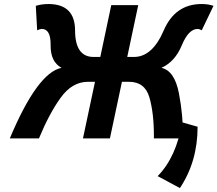

<svg xmlns="http://www.w3.org/2000/svg" viewBox="-20 -702 1103 974"><path d="M908.7 0H760.7V-14.6Q760.7 -129.4 737.8 -208.3Q714.8 -287.1 633.8 -287.1H598.6L537.6 0H400.9L461.9 -287.1H426.8Q345.7 -287.1 287.4 -205.8Q229 -124.5 177.7 0H29.8Q169.9 -333.5 292 -357.9Q236.8 -388.2 236.8 -469.2V-477.1Q236.8 -555.2 191.9 -555.2Q183.6 -555.2 168.5 -548.3L161.6 -672.4Q191.9 -681.6 225.6 -681.6Q360.4 -681.6 360.8 -547.4Q361.3 -413.1 454.6 -413.1H488.8L544.4 -675.8H681.2L625.5 -413.1H659.7Q752.9 -413.1 810.5 -547.4Q868.2 -681.6 1002.9 -681.6Q1036.6 -681.6 1063 -672.4L1003.4 -548.3Q991.2 -555.2 982.9 -555.2Q936.5 -555.2 902.1 -471.9Q867.7 -388.7 798.8 -357.9Q865.7 -343.3 887.7 -228.5Q908.7 -118.7 908.7 -9.8ZM892.6 252 779.8 191.4Q875 94.7 903.8 -81.5L982.4 -59.1Q982.4 117.7 892.6 252Z"/></svg>

Font: Cadman
Style: Bold Italic
Weight: 700
Italic angle: -12°
Designer: Paul James MIller
Foundry: High-Logic / Made with FontCreator
Version: Version 2.114;March 28, 2021;FontCreator 13.0.0.2683 64-bit